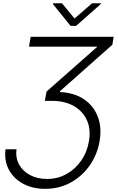

<svg xmlns="http://www.w3.org/2000/svg" viewBox="-20 -953 726 1178"><path d="M13.8 -37.3H81Q74.6 15.3 97.3 56.5Q120 97.7 164.8 121.3Q209.5 144.9 268.5 144.9Q334.2 144.9 388.5 114.5Q442.8 84.2 479 31.2Q515.3 -21.7 525.9 -88.4Q538 -160.2 513.3 -215.2Q488.6 -270.2 434.3 -301.7Q380 -333.1 302.6 -334.2H255.3L265.3 -391L577.4 -666.5H158L168 -727.3H677.2L669.4 -678.6L348.4 -393.8L347.7 -388.1Q433.6 -384.6 493.3 -345.2Q552.9 -305.8 579.2 -239.5Q605.5 -173.3 591.3 -88.4Q577.8 -6.7 531.8 60Q485.8 126.8 415.1 166.2Q344.5 205.6 256.7 205.6Q179.7 205.6 121.6 174.2Q63.6 142.8 34.3 87.9Q5 33 13.8 -37.3ZM360.4 -932.9 437.1 -839.5 545.1 -932.9H599.4L598 -927.9L447.1 -794.4H413L304.7 -927.9L306.1 -932.9Z"/></svg>

Font: Inter UI Light
Style: Italic
Weight: 300
Italic angle: 9.39999°
Designer: Rasmus Andersson
Foundry: rsms
Version: 3.2;8d6f07862